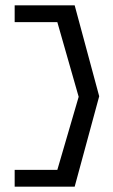

<svg xmlns="http://www.w3.org/2000/svg" viewBox="-20 -630 424 720"><path d="M35 7V70H260L352 -269L260 -610H35V-547H195L275 -267L195 7Z"/></svg>

Font: Charger Sport
Style: Lit
Weight: 300
Designer: Jasper
Foundry: Cannot Into Space Fonts
Version: Version 1.1